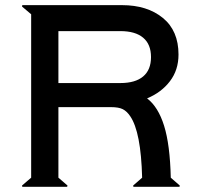

<svg xmlns="http://www.w3.org/2000/svg" viewBox="-20 -720 773 740"><path d="M443.8 -600.1H205.1V-399.9H443.8Q501.5 -399.9 531.7 -425.3Q562 -450.7 562 -500Q562 -549.3 531.7 -574.7Q501.5 -600.1 443.8 -600.1ZM408.2 -307.1H205.1V-35.2L240.2 -4.9L238.8 0H65.9L64.9 -4.9L100.1 -35.2V-665L64.9 -694.8L65.9 -700.2H450.2Q547.4 -700.2 607.7 -650.9Q668 -601.6 668 -509.8Q668 -450.2 635 -407Q602.1 -363.8 546.9 -340.8Q589.8 -308.1 612.5 -235.1Q635.3 -162.1 638.2 -35.2L672.9 -4.9L671.9 0H494.1L493.2 -4.9L527.8 -35.2Q523.4 -211.4 481.9 -272Q469.2 -291 453.4 -299.1Q437.5 -307.1 408.2 -307.1Z"/></svg>

Font: Tiffany Gothic CC
Style: Regular
Weight: 400
Designer: indestructible type*
Foundry: Cowboy Collective
Version: Version 1.000